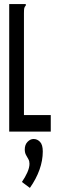

<svg xmlns="http://www.w3.org/2000/svg" viewBox="-20 -643 290 938"><path d="M25 -623H106V-616Q100 -610 98.5 -603Q97 -596 97 -579V-81H228V0H25ZM126 275 87 246Q103 223 113.5 199.5Q124 176 124 157Q124 144 118.5 134.5Q113 125 107 114Q101 103 101 87Q101 64 114.5 50Q128 36 144 36Q162 36 175.5 50Q189 64 189 97Q189 141 173 186Q157 231 126 275Z"/></svg>

Font: Inconsolata UltraCondensed Bold
Style: Regular
Weight: 700
Width: 1
Monospace: yes
Designer: Raph Levien, Cyreal, Brenton Simpson
Foundry: Raph Levien, Cyreal, Google
Version: Version 3.001; ttfautohint (v1.8.2.53-6de2)